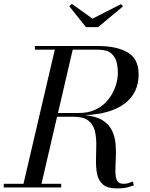

<svg xmlns="http://www.w3.org/2000/svg" viewBox="-60 -994 794 1018"><path d="M430.5 -895 581 -972 592.5 -960.5 460 -850H396L307.5 -960.5L321 -973.5ZM-40 -19.5H64.5L230.5 -730.5H125V-750H460Q558.5 -750 616.8 -716.2Q675 -682.5 675 -600Q675 -500.5 601 -444.8Q527 -389 390.5 -383.5Q451.5 -377.5 485.8 -355Q520 -332.5 535 -299.5Q550 -266.5 553 -228.8Q556 -191 554 -154Q552 -117 551.8 -86.5Q551.5 -56 560.2 -37.8Q569 -19.5 594.5 -19.5Q610 -19.5 621.5 -23.2Q633 -27 644 -31.5L650 -11.5Q623 -1.5 605 1.8Q587 5 560 5Q510 5 486.2 -15.5Q462.5 -36 455.2 -70Q448 -104 449 -144.5Q450 -185 450.5 -225.5Q451 -266 442.8 -300Q434.5 -334 408.5 -354.5Q382.5 -375 330 -375H242.5L160 -19.5H264.5V0H-40ZM460 -730.5H325.5L247.5 -395H360.5Q411 -395 449.5 -414.2Q488 -433.5 513.5 -465.5Q539 -497.5 552 -535.2Q565 -573 565 -610.5Q565 -635 558.8 -662.8Q552.5 -690.5 530.2 -710.5Q508 -730.5 460 -730.5Z"/></svg>

Font: Bodoni* 11pt
Style: Italic
Weight: 400
Italic angle: -13°
Version: Version 2.3